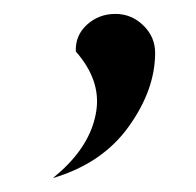

<svg xmlns="http://www.w3.org/2000/svg" viewBox="-20 -142 282 276"><path d="M203 -66Q203 -13 165 40Q127 93 56 114Q68 104 73 99Q112 61 118.5 17Q125 -27 89 -68Q88 -91 105 -106.5Q122 -122 146 -122Q169 -122 186 -105.5Q203 -89 203 -66Z"/></svg>

Font: Charger Pro
Style: Lit
Weight: 300
Designer: Jasper
Foundry: Cannot Into Space Fonts
Version: Version 1.09